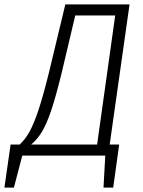

<svg xmlns="http://www.w3.org/2000/svg" viewBox="-81 -705 647 870"><path d="M416 -50H459L432 145H388L396 0H20L-18 145H-61L-33 -50H8Q34 -74 53 -108.5Q72 -143 93 -205.5Q114 -268 141 -377L215 -685H506ZM441 -635H260L198 -373Q172 -267 151.5 -206Q131 -145 110 -109.5Q89 -74 60 -50H359Z"/></svg>

Font: Fira Sans Condensed Light
Style: Italic
Weight: 300
Width: 3
Italic angle: -8°
Designer: Carrois Corporate & Edenspiekermann AG
Foundry: Carrois Corporate GbR & Edenspiekermann AG
Version: Version 4.203